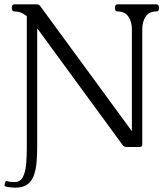

<svg xmlns="http://www.w3.org/2000/svg" viewBox="-20 -680 764 888"><path d="M51 188Q41 188 27.5 186.5Q14 185 7 183Q2 181 1 179Q0 177 2 171L4 163Q6 155 16 158.5Q26 162 47 162Q75 162 87 136.5Q99 111 101.5 73.5Q104 36 104 0V-605Q78 -627 48 -627Q35 -627 35 -640V-647Q35 -660 48 -660H151Q160 -660 166 -652L604 -54H590V-544Q590 -580 573.5 -603.5Q557 -627 525 -627Q512 -627 512 -640V-647Q512 -660 525 -660H702Q715 -660 715 -647V-640Q715 -627 702 -627Q670 -627 654 -603.5Q638 -580 638 -544V-13Q638 0 625 0H564Q554 0 548 -8L128 -582L152 -610V0Q152 37 149 71Q146 105 136.5 131.5Q127 158 106.5 173Q86 188 51 188Z"/></svg>

Font: Young Serif Light
Style: Regular
Weight: 300
Designer: Bastien Sozeau
Foundry: NBR — Bastien Sozeau
Version: Version 5.001